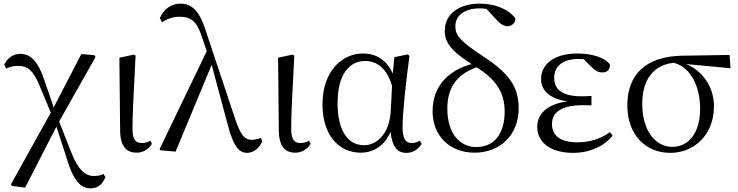

<svg xmlns="http://www.w3.org/2000/svg" viewBox="-20 -825 4055 1055"><path d="M477 210C519 210 543 187 559 149L549 131C534 139 516 142 496 142C449 142 410 109 371 11L305 -157L505 -512L498 -522L427 -528L275 -235L220 -395C188 -488 147 -529 92 -529C52 -529 21 -506 3 -470L14 -448C30 -456 49 -463 77 -463C132 -463 163 -440 200 -348L259 -206L40 188L46 197L118 206L290 -129L349 53C382 163 422 210 477 210Z M731 14C771 14 802 -11 815 -35L806 -52C793 -45 780 -39 760 -39C728 -39 708 -54 708 -118C708 -196 713 -283 725 -519L716 -525L636 -508L640 -112C640 -20 675 14 731 14Z M1338 15C1372 15 1407 -12 1421 -49L1413 -67C1396 -60 1376 -57 1363 -57C1325 -57 1302 -81 1271 -175L1108 -664C1076 -764 1034 -805 971 -805C920 -805 881 -775 858 -726L870 -703C897 -720 928 -733 967 -733C1025 -733 1060 -711 1086 -632L1116 -544L857 -6L862 1L945 8L1143 -469L1231 -141C1264 -11 1299 15 1338 15Z M1603 14C1643 14 1674 -11 1687 -35L1678 -52C1665 -45 1652 -39 1632 -39C1600 -39 1580 -54 1580 -118C1580 -196 1585 -283 1597 -519L1588 -525L1508 -508L1512 -112C1512 -20 1547 14 1603 14Z M1963 14C2025 14 2090 -18 2126 -100C2136 -16 2163 15 2214 15C2251 15 2281 -7 2297 -35L2286 -52C2272 -44 2261 -39 2243 -39C2210 -39 2192 -60 2192 -127C2192 -204 2211 -380 2230 -518L2220 -526L2147 -511L2138 -421C2104 -497 2046 -531 1974 -531C1862 -531 1752 -437 1752 -251C1752 -82 1842 14 1963 14ZM2134 -353 2127 -213C2119 -82 2044 -27 1981 -27C1891 -27 1835 -107 1835 -258C1835 -425 1906 -490 1986 -490C2047 -490 2105 -454 2134 -353Z M2588 14C2728 14 2830 -84 2830 -229C2830 -345 2780 -419 2646 -508C2508 -598 2482 -630 2482 -680C2482 -742 2536 -779 2616 -779C2629 -779 2641 -778 2653 -776L2704 -721C2728 -693 2748 -681 2769 -681C2794 -681 2812 -700 2812 -724C2775 -774 2702 -805 2616 -805C2500 -805 2424 -746 2424 -657C2424 -593 2455 -548 2571 -473C2446 -439 2357 -354 2357 -213C2357 -80 2450 14 2588 14ZM2599 -455C2696 -395 2753 -324 2753 -212C2753 -92 2697 -17 2597 -17C2506 -17 2438 -92 2438 -228C2438 -331 2479 -413 2599 -455Z M3128 15C3225 15 3302 -24 3346 -80L3332 -99C3280 -62 3220 -43 3153 -43C3059 -43 3013 -80 3013 -143C3013 -200 3053 -247 3184 -247C3194 -247 3204 -247 3230 -246V-298C3206 -296 3191 -296 3174 -296C3065 -296 3025 -337 3025 -398C3025 -460 3072 -501 3158 -501L3187 -500L3230 -457C3256 -432 3270 -427 3293 -427C3316 -427 3334 -444 3331 -472C3298 -513 3225 -531 3153 -531C3017 -531 2953 -466 2953 -391C2953 -331 2996 -283 3097 -268C2980 -252 2932 -195 2932 -127C2932 -39 3011 15 3128 15Z M3663 15C3793 15 3903 -83 3903 -241C3903 -347 3841 -435 3751 -473L3994 -450L3989 -523L3732 -519C3523 -516 3427 -411 3427 -246C3427 -84 3528 15 3663 15ZM3682 -480C3778 -456 3827 -345 3827 -228C3827 -93 3763 -18 3674 -18C3583 -18 3509 -105 3509 -254C3509 -382 3565 -467 3682 -480Z"/></svg>

Font: Source Han Serif KR
Style: Regular
Weight: 400
Designer: Ryoko NISHIZUKA 西塚涼子 (kana & ideographs); Frank Grießhammer (Latin, Greek & Cyrillic); Wenlong ZHANG 张文龙 (bopomofo); San
Foundry: Adobe
Version: Version 2.001;hotconv 1.1.0;makeotfexe 2.6.0